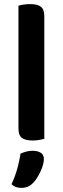

<svg xmlns="http://www.w3.org/2000/svg" viewBox="-20 -678 306 936"><path d="M196 -1Q188 1 172.5 4Q157 7 139 7Q103 7 86.5 -6Q70 -19 70 -52V-650Q78 -653 93.5 -655.5Q109 -658 127 -658Q163 -658 179.5 -645Q196 -632 196 -599ZM84 238Q54 238 36 220Q54 182 64.5 143.5Q75 105 80 71Q93 65 108 61Q123 57 139 57Q163 57 178.5 66.5Q194 76 194 98Q194 110 189.5 126Q185 142 177.5 158Q170 174 161 188.5Q152 203 143 212Q130 226 115.5 232Q101 238 84 238Z"/></svg>

Font: Baloo 2 Latin SemiBold
Style: Regular
Weight: 400
Designer: Sarang Kulkarni and Ek Type
Foundry: Ek Type
Version: Version 1.001